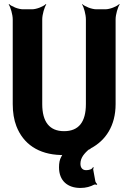

<svg xmlns="http://www.w3.org/2000/svg" viewBox="-20 -757 649 950"><path d="M406 85C388 85 378 73 378 53C378 38 383 25 391 13C399 2 409 -9 423 -20C424 -21 422 -22 421 -21L422 -17C424 -18 429 -23 431 -24C502 -62 552 -134 552 -242V-661C552 -685 563 -722 572 -735L570 -737C558 -725 524 -711 501 -711H457C434 -711 399 -725 387 -737L386 -735C395 -722 405 -685 405 -661V-242C405 -154 370 -108 297 -108C225 -108 189 -154 189 -242V-661C189 -685 200 -722 209 -735L207 -737C195 -725 161 -711 138 -711H94C71 -711 37 -725 25 -737L23 -735C32 -722 43 -685 43 -661V-242C43 -201 49 -164 61 -133C95 -45 170 7 281 10C286 10 292 10 295 7L293 4C290 6 285 14 283 19C275 33 272 50 272 71C272 138 315 173 378 173C406 173 428 166 445 157C449 155 456 156 459 158L461 154C458 152 453 145 452 141L441 81C441 78 443 74 444 72L440 70C436 81 420 85 406 85Z"/></svg>

Font: Asimov
Style: EdgeExtreme
Weight: 500
Designer: Google
Version: Version 2.000980: 2014